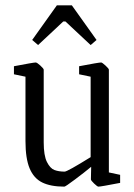

<svg xmlns="http://www.w3.org/2000/svg" viewBox="-20 -687 501 716"><path d="M75 -161V-401L32 -410V-440Q105 -454 113 -454Q118 -454 130.5 -442.5Q143 -431 143 -427V-156Q143 -107 155 -83Q167 -59 183 -53Q199 -47 221 -47Q231 -47 318 -101V-401L275 -410V-440Q348 -454 357 -454Q361 -454 373.5 -442.5Q386 -431 386 -427V-44L428 -35V-5Q356 9 347 9Q343 9 331 -2.5Q319 -14 319 -18L320 -65Q296 -45 260 -18Q224 9 220 9Q169 9 137.5 -6.5Q106 -22 90.5 -59Q75 -96 75 -161ZM100 -538 192 -667H248L340 -538L318 -519L224 -607H216L122 -519Z"/></svg>

Font: Grenze Light
Style: Regular
Weight: 300
Designer: Renata Polastri
Foundry: Omnibus-Type
Version: Version 1.002; ttfautohint (v1.8)